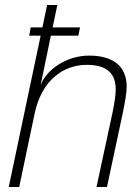

<svg xmlns="http://www.w3.org/2000/svg" viewBox="-20 -750 560 770"><path d="M301 -640H191L210 -730H169L150 -640H103L97 -607H143L15 0H57L119 -295C147 -427 233 -490 328 -490C412 -490 444 -452 444 -393C444 -369 440 -343 432 -302L367 0H409L472 -295C481 -339 488 -377 488 -402C488 -487 431 -527 337 -527C250 -527 168 -474 143 -409L184 -607H294Z"/></svg>

Font: Nacelle UltraLight
Style: Italic
Weight: 200
Italic angle: -12°
Designer: Sora Sagano
Foundry: Sora Sagano
Version: Version 1.000;FEAKit 1.0